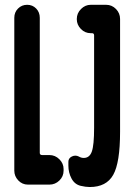

<svg xmlns="http://www.w3.org/2000/svg" viewBox="-20 -750 540 780"><path d="M411.1 -730.5Q434.6 -730.5 451.2 -713.4Q467.8 -696.3 467.8 -672.9V-214.8Q467.8 -88.9 439.9 -39.6Q412.1 9.8 344.7 9.8Q328.1 9.8 307.6 4.9Q283.2 -1 270.5 -24.9Q257.8 -48.8 257.8 -77.1V-92.8Q257.8 -107.4 272 -114.3Q286.1 -121.1 299.8 -114.3Q309.6 -108.4 320.3 -108.4Q343.8 -108.4 353 -134.3Q362.3 -160.2 362.3 -230.5V-606.4Q362.3 -615.2 353.5 -615.2H348.6Q325.2 -615.2 308.6 -632.3Q292 -649.4 292 -671.9V-672.9Q292 -696.3 309.1 -713.4Q326.2 -730.5 348.6 -730.5ZM180.7 -120.1Q204.1 -120.1 221.2 -103Q238.3 -85.9 238.3 -63.5V-56.6Q238.3 -33.2 221.2 -16.6Q204.1 0 180.7 0H93.8Q70.3 0 54.2 -17.1Q38.1 -34.2 38.1 -56.6V-677.7Q38.1 -700.2 53.2 -715.3Q68.4 -730.5 90.3 -730.5Q112.3 -730.5 127 -715.3Q141.6 -700.2 141.6 -677.7V-128.9Q141.6 -120.1 151.4 -120.1Z"/></svg>

Font: Rounded Mgen+ 2m bold
Style: Bold
Weight: 700
Designer: [Source Han Sans]
Ryoko NISHIZUKA  (kana & ideographs); Paul D. Hunt (Latin, Greek & Cyrillic); Wenlong ZHANG  (bopomofo
Version: Version 1.059.20150602